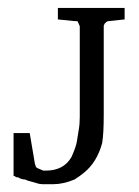

<svg xmlns="http://www.w3.org/2000/svg" viewBox="-20 -459 355 491"><path d="M184 -392 178.7 -404Q177.3 -405.3 168 -405.3L128 -409.3V-438.7H298.7V-409.3L260 -405.3Q253.3 -405.3 249.3 -400Q246.7 -398.7 246.7 -396Q245.3 -396 245.3 -392V-165.3Q245.3 -117.3 241.3 -93.3Q228 -44 194.7 -17.3Q185.3 -9.3 170.7 0Q141.3 12 117.3 12H88Q81.3 12 73.3 9.3Q65.3 6.7 57.3 4.7Q49.3 2.7 44 0Q34.7 0 26.7 -5.3Q21.3 -5.3 19.3 -7.3Q17.3 -9.3 14.7 -9.3V-118.7H56L69.3 -40L72 -32Q74.7 -29.3 76.7 -28.7Q78.7 -28 81.3 -26.7Q81.3 -26.7 90.7 -22.7H97.3Q142.7 -22.7 162.7 -57.3Q174.7 -84 176.7 -98Q178.7 -112 181.3 -126.7Q184 -141.3 184 -160Z"/></svg>

Font: Peddana
Style: Regular
Weight: 400
Designer: Appaji Ambarisha Darbha
Foundry: Appaji Ambarisha Darbha
Version: Version 1.0.4; ttfautohint (v1.2.25-373a) -l 7 -r 28 -G 50 -